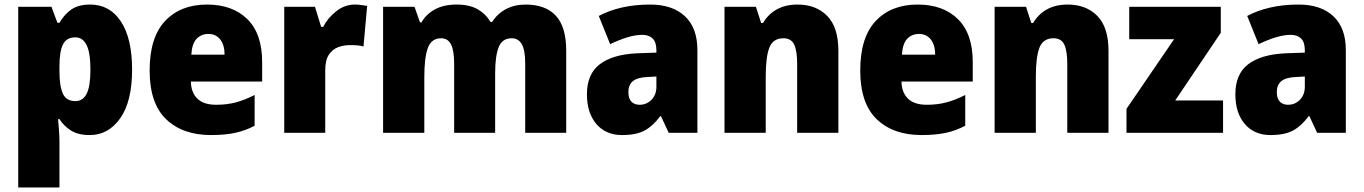

<svg xmlns="http://www.w3.org/2000/svg" viewBox="-20 -583 5988 843"><path d="M376 -563Q462 -563 511 -488.5Q560 -414 560 -277Q560 -138 508 -64Q456 10 374 10Q323 10 291.5 -10Q260 -30 241 -60H235Q237 -35 239 -11Q241 13 241 37V240H60V-553H206L232 -483H241Q264 -522 295 -542.5Q326 -563 376 -563ZM311 -419Q272 -419 256.5 -388Q241 -357 241 -292V-271Q241 -205 256 -172Q271 -139 311 -139Q344 -139 360.5 -171.5Q377 -204 377 -277Q377 -352 360 -385.5Q343 -419 311 -419Z M889 -563Q1001 -563 1066 -499Q1131 -435 1131 -310V-225H818Q819 -177 846.5 -150Q874 -123 929 -123Q976 -123 1015.5 -133.5Q1055 -144 1098 -166V-31Q1059 -10 1014 0Q969 10 906 10Q782 10 709.5 -59.5Q637 -129 637 -273Q637 -419 705 -491Q773 -563 889 -563ZM895 -434Q864 -434 843.5 -413Q823 -392 820 -343H966Q966 -385 947 -409.5Q928 -434 895 -434Z M1538 -563Q1552 -563 1566.5 -561Q1581 -559 1592 -557L1576 -379Q1566 -382 1552.5 -383.5Q1539 -385 1517 -385Q1490 -385 1465 -376Q1440 -367 1424 -343Q1408 -319 1408 -274V0H1228V-553H1363L1390 -465H1399Q1418 -503 1455.5 -533Q1493 -563 1538 -563Z M2288 -563Q2375 -563 2420.5 -514Q2466 -465 2466 -360V0H2286V-303Q2286 -363 2271 -389Q2256 -415 2227 -415Q2185 -415 2169.5 -376Q2154 -337 2154 -260V0H1974V-303Q1974 -362 1960 -388.5Q1946 -415 1917 -415Q1874 -415 1858.5 -372.5Q1843 -330 1843 -244V0H1662V-553H1800L1824 -485H1831Q1850 -520 1889 -541.5Q1928 -563 1985 -563Q2041 -563 2077 -542.5Q2113 -522 2133 -487H2141Q2164 -523 2201.5 -543Q2239 -563 2288 -563Z M2835 -563Q2932 -563 2987 -512Q3042 -461 3042 -363V0H2916L2882 -73H2879Q2847 -30 2810.5 -10Q2774 10 2711 10Q2640 10 2598.5 -38.5Q2557 -87 2557 -169Q2557 -258 2613.5 -301Q2670 -344 2777 -349L2862 -352V-362Q2862 -398 2845.5 -414Q2829 -430 2800 -430Q2770 -430 2734 -419Q2698 -408 2659 -389L2609 -513Q2654 -537 2710.5 -550Q2767 -563 2835 -563ZM2824 -245Q2778 -243 2758.5 -226.5Q2739 -210 2739 -179Q2739 -150 2752.5 -136.5Q2766 -123 2788 -123Q2819 -123 2840.5 -145Q2862 -167 2862 -202V-247Z M3482 -563Q3563 -563 3612 -513Q3661 -463 3661 -360V0H3480V-304Q3480 -359 3467 -387Q3454 -415 3420 -415Q3374 -415 3358 -374Q3342 -333 3342 -246V0H3161V-553H3299L3322 -482H3330Q3353 -521 3391 -542Q3429 -563 3482 -563Z M4009 -563Q4121 -563 4186 -499Q4251 -435 4251 -310V-225H3938Q3939 -177 3966.5 -150Q3994 -123 4049 -123Q4096 -123 4135.5 -133.5Q4175 -144 4218 -166V-31Q4179 -10 4134 0Q4089 10 4026 10Q3902 10 3829.5 -59.5Q3757 -129 3757 -273Q3757 -419 3825 -491Q3893 -563 4009 -563ZM4015 -434Q3984 -434 3963.5 -413Q3943 -392 3940 -343H4086Q4086 -385 4067 -409.5Q4048 -434 4015 -434Z M4668 -563Q4749 -563 4798 -513Q4847 -463 4847 -360V0H4666V-304Q4666 -359 4653 -387Q4640 -415 4606 -415Q4560 -415 4544 -374Q4528 -333 4528 -246V0H4347V-553H4485L4508 -482H4516Q4539 -521 4577 -542Q4615 -563 4668 -563Z M5350 0H4926V-105L5135 -411H4938V-553H5340V-439L5140 -142H5350Z M5682 -563Q5779 -563 5834 -512Q5889 -461 5889 -363V0H5763L5729 -73H5726Q5694 -30 5657.5 -10Q5621 10 5558 10Q5487 10 5445.5 -38.5Q5404 -87 5404 -169Q5404 -258 5460.5 -301Q5517 -344 5624 -349L5709 -352V-362Q5709 -398 5692.5 -414Q5676 -430 5647 -430Q5617 -430 5581 -419Q5545 -408 5506 -389L5456 -513Q5501 -537 5557.5 -550Q5614 -563 5682 -563ZM5671 -245Q5625 -243 5605.5 -226.5Q5586 -210 5586 -179Q5586 -150 5599.5 -136.5Q5613 -123 5635 -123Q5666 -123 5687.5 -145Q5709 -167 5709 -202V-247Z"/></svg>

Font: Noto Sans Gurmukhi SemiCondensed Black
Style: Regular
Weight: 900
Width: 4
Designer: Jelle Bosma - Monotype Design Team
Foundry: Monotype Imaging Inc.
Version: Version 2.004; ttfautohint (v1.8.4.7-5d5b)